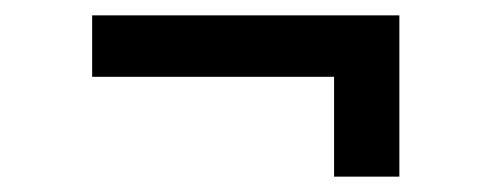

<svg xmlns="http://www.w3.org/2000/svg" viewBox="-20 -415 640 250"><path d="M415 -185V-315H100V-395H500V-185Z"/></svg>

Font: JetBrains Mono NL
Style: Regular
Weight: 400
Monospace: yes
Designer: Philipp Nurullin, Konstantin Bulenkov
Foundry: JetBrains
Version: Version 2.305; ttfautohint (v1.8.4.7-5d5b)